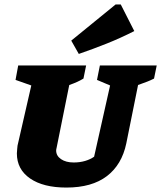

<svg xmlns="http://www.w3.org/2000/svg" viewBox="-20 -834 726 865"><path d="M279 11Q175 11 115.5 -30Q56 -71 56 -143Q56 -152 57.5 -163.5Q59 -175 59 -178L121 -449L50 -474L62 -539H368L356 -480Q341 -471 326.5 -464.5Q312 -458 292 -451L235 -168Q234 -163 233.5 -161.5Q233 -160 233 -156Q233 -132 255 -117Q277 -102 312 -102Q340 -102 363.5 -109Q387 -116 404 -128L476 -449L417 -474L430 -539H686L674 -480Q656 -471 644 -466.5Q632 -462 602 -451L549 -188Q529 -92 461.5 -40.5Q394 11 279 11ZM335 -591 301 -651 501 -814H524L585 -694Q524 -663 461.5 -638Q399 -613 335 -591Z"/></svg>

Font: Piazzolla SC ExtraBold
Style: Italic
Weight: 800
Italic angle: -11.3°
Designer: Juan Pablo del Peral
Foundry: Huerta Tipografica
Version: Version 1.330